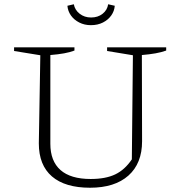

<svg xmlns="http://www.w3.org/2000/svg" viewBox="-20 -871 827 900"><path d="M402 9Q285 9 223.5 -44Q162 -97 162 -199L169 -612L46 -632V-649H329V-634Q308 -626 280.5 -621Q253 -616 216 -613V-197Q216 -116 263.5 -74Q311 -32 405 -32Q475 -32 520 -53.5Q565 -75 598 -124L603 -612L482 -632V-649H759V-634Q737 -626 709 -621Q681 -616 645 -613L646 -209Q646 -105 582 -48Q518 9 402 9ZM406 -753Q376 -753 351.5 -765.5Q327 -778 312.5 -798.5Q298 -819 296 -844L326 -851Q331 -824 353.5 -806.5Q376 -789 407 -789Q439 -789 461 -806.5Q483 -824 487 -851L518 -844Q516 -819 501.5 -798.5Q487 -778 462.5 -765.5Q438 -753 406 -753Z"/></svg>

Font: Piazzolla Thin Thin
Style: Regular
Weight: 250
Version: Version 2.005